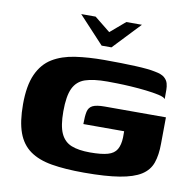

<svg xmlns="http://www.w3.org/2000/svg" viewBox="-74 -708 794 788"><g transform="rotate(10 323.5 -314.5)"><path d="M202 -634H262L328 -581L390 -634H455L348 -521H307ZM326 5Q247 5 191 -4.5Q135 -14 99.5 -39.5Q64 -65 47.5 -110.5Q31 -156 31 -228Q31 -306 52.5 -353.5Q74 -401 113.5 -425Q153 -449 208 -457Q263 -465 329 -465Q402 -465 458 -462.5Q514 -460 541 -454Q569 -449 581 -438.5Q593 -428 596.5 -415Q600 -402 600 -389V-350Q594 -358 571 -363Q548 -368 517.5 -371.5Q487 -375 455 -377Q423 -379 396.5 -379.5Q370 -380 356 -380Q298 -380 264 -368.5Q230 -357 214.5 -324.5Q199 -292 199 -228Q199 -168 213.5 -136.5Q228 -105 258 -93Q288 -81 336 -81Q383 -81 409.5 -88.5Q436 -96 447 -115Q458 -134 459 -165Q459 -174 459 -180.5Q459 -187 459 -191H289Q289 -224 293 -242.5Q297 -261 312.5 -269Q328 -277 363 -277H618L617 -167Q617 -120 605.5 -87Q594 -54 562.5 -34Q531 -14 473.5 -4.5Q416 5 326 5Z"/></g></svg>

Font: Genos Thin
Style: Bold
Weight: 700
Version: Version 1.010